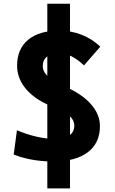

<svg xmlns="http://www.w3.org/2000/svg" viewBox="-20 -870 626 1046"><path d="M237.8 156.2V-849.6H361.3V156.2ZM269 9.8Q210 9.8 154.3 -0.2Q98.6 -10.3 54.7 -28.3L72.3 -160.2Q126 -137.7 179 -125.5Q231.9 -113.3 276.9 -113.3Q329.1 -113.3 356.9 -131.8Q384.8 -150.4 384.8 -185.1Q384.8 -230.5 327.6 -257.3L228 -305.7Q154.3 -341.8 113.8 -395Q73.2 -448.2 73.2 -512.7Q73.2 -603.5 133.3 -653.3Q193.4 -703.1 303.2 -703.1Q367.2 -703.1 424.6 -680.7Q481.9 -658.2 526.4 -615.7L437.5 -513.7Q403.8 -545.9 369.6 -563.2Q335.4 -580.6 303.7 -580.6Q260.7 -580.6 236.8 -562.3Q212.9 -543.9 212.9 -509.3Q212.9 -486.3 229.7 -465.8Q246.6 -445.3 277.8 -428.7L371.6 -380.4Q444.8 -342.3 484.6 -291.5Q524.4 -240.7 524.4 -182.6Q524.4 -90.3 458 -40.3Q391.6 9.8 269 9.8Z"/></svg>

Font: Cascadia Mono
Style: Regular
Weight: 400
Monospace: yes
Designer: Aaron Bell
Foundry: Saja Typeworks
Version: Version 2102.003